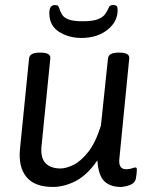

<svg xmlns="http://www.w3.org/2000/svg" viewBox="-20 -733 597 759"><path d="M302 -583Q251 -583 213 -607.5Q175 -632 175 -681Q175 -713 197 -713Q208 -713 210.5 -708.5Q213 -704 214 -701Q218 -687 225.5 -675Q233 -663 251.5 -656Q270 -649 307 -649Q347 -649 367 -657Q387 -665 395.5 -677Q404 -689 409 -701Q412 -709 416.5 -711Q421 -713 428 -713Q438 -713 441.5 -709Q445 -705 445 -693Q445 -647 404.5 -615Q364 -583 302 -583ZM189 6Q116 6 84 -34Q52 -74 59 -144L95 -503Q98 -525 137 -525H141Q180 -525 179 -503L144 -154Q140 -108 160.5 -87.5Q181 -67 219 -67Q241 -67 270 -81Q299 -95 328.5 -132Q358 -169 379 -237L407 -503Q410 -525 449 -525H453Q492 -525 491 -503L452 -107Q447 -64 478 -64Q492 -64 501.5 -67.5Q511 -71 515 -71Q521 -71 521 -63Q521 -62 520.5 -53Q520 -44 517 -27Q513 -8 492 -1Q471 6 457 6Q416 6 392.5 -16.5Q369 -39 365 -99Q325 -41 279.5 -17.5Q234 6 189 6Z"/></svg>

Font: Asap
Style: Italic
Weight: 400
Italic angle: -6°
Designer: Pablo Cosgaya
Foundry: Omnibus-Type
Version: Version 3.001; ttfautohint (v1.8.3)